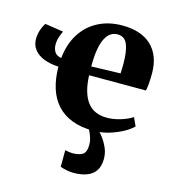

<svg xmlns="http://www.w3.org/2000/svg" viewBox="-117 -643 877 985"><g transform="rotate(15 322.0 -151.0)"><path d="M405.5 11.5Q339.5 11.5 291.2 -7.5Q243 -26.5 211.5 -61.8Q180 -97 164.5 -147Q149 -197 148.5 -260Q103.5 -262 70.2 -275.2Q37 -288.5 18.8 -312Q0.5 -335.5 0.5 -368.5Q0.5 -385.5 4.5 -402Q8.5 -418.5 15 -432.5Q21.5 -446.5 27.5 -454.5L125.5 -439.5Q118 -427 111.5 -406.2Q105 -385.5 105 -365Q105 -345.5 114.5 -328.2Q124 -311 151 -306.5Q159 -383 193.8 -437.2Q228.5 -491.5 284.5 -520.2Q340.5 -549 411.5 -549Q511.5 -549 565.8 -498.2Q620 -447.5 621.5 -354.5Q621.5 -321 619.5 -297Q617.5 -273 614 -258H312Q314 -210.5 324 -175.5Q334 -140.5 351.8 -117.2Q369.5 -94 395.5 -82.5Q421.5 -71 456 -71Q491 -71 529.5 -83Q568 -95 590 -110.5L610.5 -66Q595.5 -50 564 -32Q532.5 -14 491.2 -1.2Q450 11.5 405.5 11.5ZM311 -304.5 465.5 -309Q466 -321.5 466.5 -334.2Q467 -347 467 -360Q467 -425.5 452.5 -462Q438 -498.5 399 -498.5Q380.5 -498.5 364.8 -488.8Q349 -479 336.8 -457Q324.5 -435 317.8 -397.8Q311 -360.5 311 -304.5ZM363 246.5Q345.5 246.5 326 242.5Q306.5 238.5 293 233L293.5 145Q303 147.5 314.8 149Q326.5 150.5 333 150.5Q366 150.5 385.8 138.8Q405.5 127 405.5 85Q405.5 68.5 400.2 51.2Q395 34 387.8 19.5Q380.5 5 374 -2.5L409 -6.5L427 -2.5Q438.5 7 455.2 28.8Q472 50.5 484.8 79.5Q497.5 108.5 496.5 141Q495.5 179 478.8 202.2Q462 225.5 432.2 236Q402.5 246.5 363 246.5Z"/></g></svg>

Font: Merriweather 72pt ExtraBold
Style: Regular
Weight: 800
Version: Version 2.100